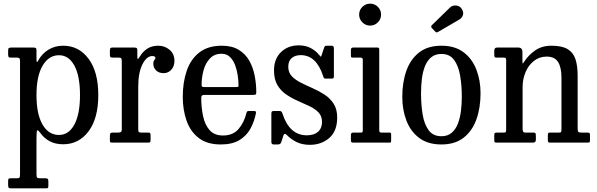

<svg xmlns="http://www.w3.org/2000/svg" viewBox="-20 -780 3266 1050"><path d="M24.5 -485V-504Q24.5 -515 28.8 -517.5Q33 -520 43 -520H161Q172.5 -520 176 -517.2Q179.5 -514.5 179.5 -503V-461Q179.5 -442.5 181.8 -441Q184 -439.5 188.5 -448Q209 -486.5 244.8 -508.2Q280.5 -530 325.5 -530Q411 -530 464.2 -458.8Q517.5 -387.5 517.5 -260Q517.5 -132.5 464.2 -61.8Q411 9 325.5 9Q282.5 9 251.5 -7.8Q220.5 -24.5 199.5 -54Q187.5 -70 183.5 -67Q179.5 -64 179.5 -24V172Q179.5 187.5 183.2 191.2Q187 195 200.5 195H227Q238 195 241.2 198.5Q244.5 202 244.5 214V234.5Q244.5 245.5 242 247.8Q239.5 250 229 250H40Q29.5 250 27 245.8Q24.5 241.5 24.5 232V212Q24.5 202 26.5 198.5Q28.5 195 38 195H72.5Q84.5 195 87 190.5Q89.5 186 89.5 172V-446Q89.5 -459 85 -462Q80.5 -465 72 -465H37Q28.5 -465 26.5 -469.5Q24.5 -474 24.5 -485ZM179.5 -260Q179.5 -156 212.5 -99Q245.5 -42 302.5 -42Q356 -42 386.8 -99Q417.5 -156 417.5 -260Q417.5 -364.5 386.8 -421.2Q356 -478 302.5 -478Q247 -478 213.2 -421.2Q179.5 -364.5 179.5 -260Z M646 -446Q646 -458 642.8 -461.5Q639.5 -465 628 -465H596Q585 -465 583 -469Q581 -473 581 -484V-502.5Q581 -513 583.8 -516.5Q586.5 -520 597 -520H713Q721.5 -520 726.2 -517.8Q731 -515.5 731 -506V-471Q731 -458.5 733.5 -457.8Q736 -457 743.5 -469Q760.5 -497.5 785.2 -513.8Q810 -530 846 -530Q880.5 -530 907.2 -507.8Q934 -485.5 934 -447.5Q934 -418 917.2 -399Q900.5 -380 874.5 -380Q849 -380 833.8 -394.8Q818.5 -409.5 818.5 -431Q818.5 -446 824.2 -451.8Q830 -457.5 830 -463Q830 -473.5 812.5 -473.5Q782 -473.5 759 -428.2Q736 -383 736 -305.5V-75.5Q736 -64 738 -59.5Q740 -55 752 -55H790.5Q799.5 -55 801.5 -51.2Q803.5 -47.5 803.5 -38V-15.5Q803.5 -6.5 801.2 -3.2Q799 0 790.5 0H595Q588 0 584.5 -1.5Q581 -3 581 -9.5V-41Q581 -55 595 -55H625.5Q636.5 -55 641.2 -58.2Q646 -61.5 646 -72.5Z M979.5 -250Q979.5 -330 1001.2 -393.2Q1023 -456.5 1070.2 -493.2Q1117.5 -530 1193 -530Q1249.5 -530 1286.2 -507.2Q1323 -484.5 1343.8 -447.2Q1364.5 -410 1373 -365Q1381.5 -320 1381.5 -275.5Q1381.5 -265.5 1377.8 -263.2Q1374 -261 1363.5 -261H1097Q1080.5 -261 1080.5 -246.5Q1080.5 -191.5 1090.8 -144Q1101 -96.5 1126.8 -67.8Q1152.5 -39 1199.5 -39Q1255 -39 1285.2 -75.2Q1315.5 -111.5 1327.5 -161Q1328.5 -166.5 1331 -169.8Q1333.5 -173 1341 -173H1370Q1381.5 -173 1380 -162.5Q1371 -115.5 1349.5 -76.2Q1328 -37 1288.8 -13.5Q1249.5 10 1187.5 10Q1112 10 1066.2 -25.8Q1020.5 -61.5 1000 -120.8Q979.5 -180 979.5 -250ZM1096.5 -304H1270Q1279.5 -304 1282 -305.5Q1284.5 -307 1284.5 -312Q1284.5 -337 1280.2 -366.8Q1276 -396.5 1265.8 -423.8Q1255.5 -451 1237.5 -468.5Q1219.5 -486 1192 -486Q1152 -486 1127.8 -460Q1103.5 -434 1093 -395Q1082.5 -356 1082.5 -316.5Q1082.5 -309 1085 -306.5Q1087.5 -304 1096.5 -304Z M1747 -364.5Q1710 -478.5 1624.5 -478.5Q1594 -478.5 1575.2 -462.5Q1556.5 -446.5 1556.5 -415Q1556.5 -383.5 1575.8 -363.2Q1595 -343 1625.5 -327.8Q1656 -312.5 1690 -297.5Q1724 -282.5 1754.5 -262.8Q1785 -243 1804.5 -213Q1824 -183 1824 -137Q1824 -63 1780.8 -25.5Q1737.5 12 1674.5 12Q1633 12 1602 -3.2Q1571 -18.5 1550 -40.5Q1535 -56 1529.5 -38L1518 -2Q1514 10 1499.5 10H1476.5Q1464 10 1464 -3.5V-157.5Q1464 -166.5 1466.5 -169.8Q1469 -173 1478 -173H1508.5Q1516.5 -173 1519.5 -169.2Q1522.5 -165.5 1524.5 -159.5Q1563 -40 1658 -40Q1697 -40 1719 -59.2Q1741 -78.5 1741 -113Q1741 -145 1722 -165Q1703 -185 1673 -199.2Q1643 -213.5 1609.5 -228Q1576 -242.5 1546 -262.8Q1516 -283 1497.2 -314.5Q1478.5 -346 1478.5 -395Q1478.5 -458 1516.8 -495Q1555 -532 1613.5 -532Q1652.5 -532 1680.5 -516.5Q1708.5 -501 1724.5 -480.5Q1731.5 -471.5 1733.8 -470Q1736 -468.5 1740 -482L1752.5 -519Q1754.5 -526 1757.8 -528Q1761 -530 1770.5 -530H1793Q1806 -530 1806 -516V-362.5Q1806 -354.5 1803 -352.2Q1800 -350 1791.5 -350H1763.5Q1753 -350 1751 -353.5Q1749 -357 1747 -364.5Z M1944 -700Q1944 -725 1961.8 -742.5Q1979.5 -760 2004 -760Q2029 -760 2046.5 -742.5Q2064 -725 2064 -700Q2064 -675.5 2046.5 -657.8Q2029 -640 2004 -640Q1979.5 -640 1961.8 -657.8Q1944 -675.5 1944 -700ZM1952 -465H1909.5Q1902 -465 1900.5 -467.2Q1899 -469.5 1899 -477V-507Q1899 -520 1911 -520H2044.5Q2054 -520 2054 -509.5V-67Q2054 -55 2064.5 -55H2107Q2114 -55 2116.5 -53.5Q2119 -52 2119 -45V-12Q2119 -5 2117.8 -2.5Q2116.5 0 2109.5 0H1914.5Q1906 0 1902.5 -2Q1899 -4 1899 -12V-40Q1899 -50 1902.8 -52.5Q1906.5 -55 1915.5 -55H1952.5Q1961 -55 1962.5 -58Q1964 -61 1964 -69V-453Q1964 -465 1952 -465Z M2180 -250Q2180 -330 2202.5 -393.2Q2225 -456.5 2272.2 -493.2Q2319.5 -530 2394 -530Q2468 -530 2515.2 -494.2Q2562.5 -458.5 2585.2 -399.2Q2608 -340 2608 -270Q2608 -190 2585.2 -126.8Q2562.5 -63.5 2515.2 -26.8Q2468 10 2394 10Q2319.5 10 2272.2 -25.8Q2225 -61.5 2202.5 -120.8Q2180 -180 2180 -250ZM2282.5 -270Q2282.5 -208 2291.2 -154.5Q2300 -101 2324 -68Q2348 -35 2394 -35Q2428 -35 2450 -53.8Q2472 -72.5 2484 -103.5Q2496 -134.5 2500.8 -172.8Q2505.5 -211 2505.5 -250Q2505.5 -312 2496.5 -365.5Q2487.5 -419 2463.5 -452Q2439.5 -485 2394 -485Q2359.5 -485 2337.5 -466.2Q2315.5 -447.5 2303.5 -416.5Q2291.5 -385.5 2287 -347.2Q2282.5 -309 2282.5 -270ZM2359 -608.5 2342 -626.5Q2334 -635 2342 -642.5L2440 -738Q2454 -752 2475 -749.8Q2496 -747.5 2506 -730Q2517 -711.5 2511.2 -696.2Q2505.5 -681 2492.5 -673.5L2378.5 -607Q2372 -603 2368.2 -602.8Q2364.5 -602.5 2359 -608.5Z M2734.5 -465H2695Q2686.5 -465 2684.8 -468.8Q2683 -472.5 2683 -483.5V-502.5Q2683 -520 2698.5 -520H2813.5Q2837 -520 2837 -496.5V-455.5Q2837 -433 2838.5 -432.5Q2840 -432 2848 -444.5Q2869 -477.5 2906 -503.8Q2943 -530 2996 -530Q3053 -530 3084 -511.5Q3115 -493 3127 -456.5Q3139 -420 3139 -366.5V-78Q3139 -63.5 3142.5 -59.2Q3146 -55 3159 -55H3193Q3202 -55 3204.2 -51.8Q3206.5 -48.5 3206.5 -39V-16Q3206.5 -3.5 3203.5 -1.8Q3200.5 0 3188.5 0H2990Q2980.5 0 2978.2 -3.2Q2976 -6.5 2976 -16V-37.5Q2976 -46 2977.5 -50.5Q2979 -55 2986.5 -55H3037.5Q3046.5 -55 3048.5 -58.5Q3050.5 -62 3050.5 -75.5V-355.5Q3050.5 -411 3032 -440.8Q3013.5 -470.5 2969.5 -470.5Q2930.5 -470.5 2900.8 -447.5Q2871 -424.5 2854.5 -386.5Q2838 -348.5 2838 -303V-74Q2838 -55 2851 -55H2896.5Q2905.5 -55 2908 -51.8Q2910.5 -48.5 2910.5 -36V-15.5Q2910.5 0 2895 0H2698Q2687 0 2685 -2.8Q2683 -5.5 2683 -16.5V-39.5Q2683 -50 2686 -52.5Q2689 -55 2699.5 -55H2732Q2741 -55 2744.5 -56.8Q2748 -58.5 2748 -70V-451Q2748 -460 2745 -462.5Q2742 -465 2734.5 -465Z"/></svg>

Font: Besley* Narrow
Style: Regular
Weight: 400
Width: 4
Designer: Owen Earl
Foundry: indestructible type*
Version: Version 3.000; ttfautohint (v1.8.3)